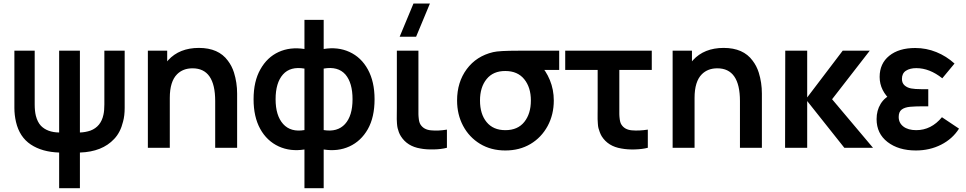

<svg xmlns="http://www.w3.org/2000/svg" viewBox="-20 -822 5376 1068"><path d="M424.5 225H309V26.5Q214 23.5 151.2 -18.2Q88.5 -60 69 -143.5Q60 -182.5 60 -221.5V-540H173V-241Q173 -204.5 179.5 -178Q188.5 -143 207.5 -122.5Q243 -86 309 -85V-540H424.5V-85Q455 -86 483 -95.5Q541.5 -117.5 555.5 -184.5Q560.5 -206.5 560.5 -241V-540H673.5V-221.5Q673.5 -178.5 664.5 -145.5Q650 -85.5 615 -49Q548.5 22.5 424.5 26.5Z M1299 0H1177V-260Q1177 -442 1051 -442Q998 -442 965 -409Q924.5 -368.5 924.5 -277.5L853 -308Q853 -419 915.5 -487.2Q978 -555.5 1086.5 -555.5Q1195.5 -555.5 1247.5 -484.5Q1270 -455 1281.5 -418.5Q1299 -362.5 1299 -301.5ZM924.5 0H802.5V-540H910V-372.5H924.5Z M1780.5 225H1673.5V9.5Q1595 22 1530.5 -7.5Q1464.5 -38 1427.5 -105Q1390.5 -172 1390.5 -270Q1390.5 -370 1428.5 -436.5Q1466 -503.5 1530 -532.8Q1594 -562 1673.5 -549.5V-711.5H1780.5V-549.5Q1859.5 -562.5 1924 -533Q1989.5 -503 2026.5 -435.2Q2063.5 -367.5 2063.5 -270Q2063.5 -170 2026 -103.5Q1988 -37 1923.8 -7.5Q1859.5 22 1780.5 9.5ZM1673.5 -98.5V-440.5Q1595 -454 1554 -407.8Q1513 -361.5 1513 -270Q1513 -179 1555 -132.2Q1597 -85.5 1673.5 -98.5ZM1780.5 -440.5V-98.5Q1857 -86 1899 -131.8Q1941 -177.5 1941 -270Q1941 -361 1901.5 -407.5Q1860 -454.5 1780.5 -440.5Z M2371.5 -802.5 2294.5 -617.5H2203L2280 -802.5ZM2318.5 4Q2245.5 -8 2210 -64Q2203 -75 2198.5 -87.2Q2194 -99.5 2191.8 -109Q2189.5 -118.5 2188.2 -134.5Q2187 -150.5 2187 -159Q2187 -167.5 2187.2 -189.2Q2187.5 -211 2187.5 -220.5V-540H2307.5V-227.5Q2307.5 -223 2307.5 -213.2Q2307.5 -203.5 2307.5 -199.5Q2307.5 -195.5 2307.5 -187.5Q2307.5 -179.5 2308 -175.8Q2308.5 -172 2309 -165.5Q2309.5 -159 2310.2 -155.2Q2311 -151.5 2312 -146.5Q2313 -141.5 2314.8 -137.5Q2316.5 -133.5 2318.5 -130Q2337 -100.5 2377.5 -97Q2417.5 -93 2466 -101V0Q2434.5 8.5 2391.5 9.2Q2348.5 10 2318.5 4Z M2791 15Q2711 15 2650 -22Q2589.5 -59 2556 -122Q2522.5 -185 2522.5 -263Q2522.5 -365 2576.2 -437.5Q2630 -510 2723 -532Q2755.5 -540 2864.5 -540H3090.5V-433H2952.5L2980.5 -465.5Q3016.5 -430 3038.5 -376.8Q3060.5 -323.5 3060.5 -263Q3060.5 -185 3026.5 -121.5Q2991.5 -57 2930.8 -21Q2870 15 2791 15ZM2791 -98Q2860 -98 2896.5 -143.8Q2933 -189.5 2933 -263Q2933 -336 2896 -381.5Q2859 -427 2791 -427Q2723.5 -427.5 2686.8 -382.2Q2650 -337 2650 -263Q2650 -187.5 2686.8 -142.8Q2723.5 -98 2791 -98Z M3436 4Q3362.5 -8 3327 -64Q3320.5 -75 3316 -87.5Q3311.5 -100 3309 -109Q3306.5 -118 3305.5 -134.8Q3304.5 -151.5 3304.2 -159Q3304 -166.5 3304.2 -189.2Q3304.5 -212 3304.5 -220.5V-433H3124V-540H3605.5V-433H3425V-227.5Q3425 -223 3425 -213.2Q3425 -203.5 3425 -199.5Q3425 -195.5 3425 -187.5Q3425 -179.5 3425.5 -175.8Q3426 -172 3426.5 -165.5Q3427 -159 3427.8 -155.2Q3428.5 -151.5 3429.5 -146.5Q3430.5 -141.5 3432.2 -137.5Q3434 -133.5 3436 -130Q3454 -100.5 3495 -97Q3534.5 -93.5 3583.5 -101V0Q3553.5 8 3512 9.2Q3470.5 10.5 3436 4Z M4218 0H4096V-260Q4096 -442 3970 -442Q3917 -442 3884 -409Q3843.5 -368.5 3843.5 -277.5L3772 -308Q3772 -419 3834.5 -487.2Q3897 -555.5 4005.5 -555.5Q4114.5 -555.5 4166.5 -484.5Q4189 -455 4200.5 -418.5Q4218 -362.5 4218 -301.5ZM3843.5 0H3721.5V-540H3829V-372.5H3843.5Z M4470 0H4347L4348 -540H4470V-280L4667.5 -540H4818L4608.5 -270L4836 0H4676.5L4470 -260Z M5074.5 15Q4978 15 4917 -32Q4856 -79 4856 -159.5Q4856 -207.5 4878.5 -244.2Q4901 -281 4942.5 -298L4940.5 -259Q4873 -317 4873 -394Q4873 -468.5 4926.5 -511.8Q4980 -555 5071 -555Q5132.5 -555 5188.5 -532.2Q5244.5 -509.5 5289.5 -468.5L5221.5 -386.5Q5150.5 -443 5077 -443Q5041.5 -443 5019.2 -428.5Q4997 -414 4997 -383Q4997 -360 5011.8 -347Q5026.5 -334 5048.2 -330Q5070 -326 5103.5 -326H5143.5V-230.5H5103.5Q5074 -230.5 5042.5 -228Q5011.5 -225 4995.2 -212.2Q4979 -199.5 4979 -171.5Q4979 -138 5005.2 -118Q5031.5 -98 5076.5 -98Q5160 -98 5219.5 -170L5314.5 -106.5Q5278.5 -49.5 5215 -17.2Q5151.5 15 5074.5 15Z"/></svg>

Font: Vortex Mix
Style: Bold
Weight: 700
Designer: Mikhail Sharanda
Foundry: Mikhail Sharanda
Version: Version 4.504;Glyphs 3.1.2 (3151)